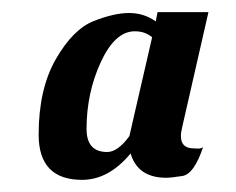

<svg xmlns="http://www.w3.org/2000/svg" viewBox="-20 -760 385 313"><path d="M199.7 -709Q167.5 -709 144.3 -658.7Q121.1 -608.4 121.1 -549.8Q121.1 -512.2 154.8 -512.2Q171.9 -512.2 190.9 -538.1L228 -699.2Q216.8 -709 199.7 -709ZM113.8 -466.8Q43 -466.8 43 -540.5Q43 -614.7 71 -663.6Q99.1 -712.4 132.6 -725.6Q166 -738.8 190.4 -738.8Q214.8 -738.8 233.9 -725.1L236.8 -740.2H319.8L277.8 -556.2Q276.9 -550.8 275.9 -547.1Q274.9 -543.5 274.9 -538.1Q274.9 -518.1 295.9 -518.1Q298.8 -518.1 303 -517.8Q307.1 -517.6 311 -520Q296.4 -476.1 277.3 -473.1Q258.3 -470.2 251 -470.2Q204.6 -470.2 192.9 -509.8Q157.2 -466.8 113.8 -466.8Z"/></svg>

Font: Lobster-Regular
Style: Regular
Weight: 400
Designer: Pablo Impallari
Foundry: Pablo Impallari
Version: Version 1.007; ttfautohint (v1.1) -l 8 -r 50 -G 50 -x 14 -D 